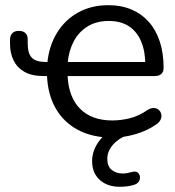

<svg xmlns="http://www.w3.org/2000/svg" viewBox="-20 -515 668 731"><path d="M407.8 8.9Q332.6 8.9 277.5 -20.1Q222.4 -49.2 191.8 -102.8Q161.2 -156.4 158.9 -230.1L167.7 -225.5H145.8Q100.6 -225.5 72.7 -241.7Q44.8 -257.8 31.5 -285.5Q18.2 -313.2 18.2 -347.4Q18.2 -352.5 18.2 -356.8Q18.2 -361.1 18.2 -364.6Q18.2 -379.8 26.8 -388.6Q35.3 -397.4 51.9 -397.4Q68.4 -397.4 77 -388.9Q85.5 -380.3 85.5 -365.1Q85.5 -361 85.5 -357.2Q85.5 -353.4 85.5 -348.2Q85.5 -311.9 101.1 -295.4Q116.7 -279 154.6 -279H166.4L159.9 -272.6Q166.3 -340.2 197.2 -390.3Q228.1 -440.3 278.2 -467.8Q328.4 -495.3 392.3 -495.3Q441.6 -495.3 480.5 -478.8Q519.3 -462.3 546.7 -431.4Q574.1 -400.5 588.5 -356.3Q602.9 -312.1 602.9 -256.7Q602.9 -241.4 594.2 -233.5Q585.4 -225.5 568.7 -225.5H232.1L237.1 -230Q240.5 -145.6 284.8 -101Q329.1 -56.4 407.7 -56.4Q441.1 -56.4 475 -65Q508.8 -73.6 540.4 -95.4Q554 -104.3 565.5 -103.8Q577 -103.4 584.4 -96.8Q591.8 -90.3 594 -80.5Q596.3 -70.8 591.7 -60.1Q587.1 -49.3 574.4 -41Q541 -17.4 496.1 -4.2Q451.1 8.9 407.8 8.9ZM533.4 -265.6Q533.4 -319 517.5 -356.9Q501.6 -394.8 470.8 -415Q440 -435.2 394.1 -435.2Q347.5 -435.2 314 -414.7Q280.4 -394.2 261.3 -358.6Q242.1 -322.9 237.6 -275.6L231.1 -279H549.9ZM436 196.1Q388.4 196.1 359.6 169.7Q330.7 143.3 330.7 98.5Q330.7 58.6 356.4 23.4Q382 -11.8 426.4 -32.4L454.9 3.8Q439.4 10.2 424.1 22.5Q408.8 34.8 398.7 51.9Q388.5 69.1 388.5 89.8Q388.5 118 405.3 131.7Q422.1 145.5 446.7 145.5Q455.8 145.5 464.3 144Q472.9 142.5 481.4 140Q495.2 136 502.8 140.9Q510.4 145.8 512.4 155.4Q514.4 165 509.9 173.8Q505.5 182.7 494.8 187.1Q479.8 192.6 464.9 194.3Q450 196.1 436 196.1Z"/></svg>

Font: Nunito ExtraLight
Style: Regular
Weight: 200
Designer: Vernon Adams
Foundry: Vernon Adams
Version: Version 3.602